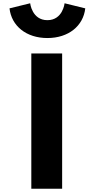

<svg xmlns="http://www.w3.org/2000/svg" viewBox="-20 -1151 578 1171"><path d="M359 -825H171V0H359ZM374 -1131C374 -1131 363 -1028 269 -1028C175 -1028 164 -1131 164 -1131L38 -1100C50 -993 140 -919 269 -919C398 -919 488 -993 500 -1100Z"/></svg>

Font: Sztylet
Style: Bd
Weight: 700
Foundry: Cannot Into Space Fonts, PlusOne Fonts
Version: Version 0.12